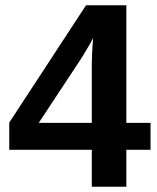

<svg xmlns="http://www.w3.org/2000/svg" viewBox="-20 -708 596 728"><path d="M550.8 -140.1H459V0H328.1V-140.1H15.1V-243.2L306.2 -688H459V-242.2H550.8ZM328.1 -242.2V-466.8Q328.1 -502.9 333 -564Q320.8 -538.6 287.1 -484.9L127 -242.2Z"/></svg>

Font: Libra Sans Modern
Style: Bold
Weight: 700
Foundry: Stefan Peev, Context Ltd
Version: Version 1.000